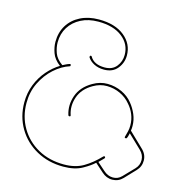

<svg xmlns="http://www.w3.org/2000/svg" viewBox="-115 -896 973 1013"><g transform="rotate(15 371.0 -389.5)"><path d="M320 10Q238 10 173 -26Q108 -62 71 -124.5Q34 -187 34 -265Q34 -317 52 -362.5Q70 -408 100.5 -443Q131 -478 166 -499Q132 -525 121 -556.5Q110 -588 110 -616Q110 -667 134 -706Q158 -745 201.5 -767Q245 -789 302 -789Q391 -789 442 -747.5Q493 -706 493 -643Q493 -603 467.5 -571.5Q442 -540 395 -540Q364 -540 340.5 -552Q317 -564 305 -583Q304 -586 305 -589.5Q306 -593 310 -593Q314 -593 315 -590Q337 -552 395 -552Q437 -552 459 -579.5Q481 -607 481 -643Q481 -702 433 -739.5Q385 -777 302 -777Q248 -777 207.5 -756Q167 -735 144.5 -699Q122 -663 122 -616Q122 -589 132.5 -559.5Q143 -530 177 -506Q187 -511 195 -515Q203 -519 213 -522Q220 -524 220 -516Q220 -512 218 -511Q174 -497 134.5 -461.5Q95 -426 70.5 -375.5Q46 -325 46 -265Q46 -191 81 -131Q116 -71 178 -36.5Q240 -2 320 -2Q382 -2 425.5 -27.5Q469 -53 510 -96Q513 -99 516 -99Q520 -99 521 -95Q522 -91 519 -88Q513 -82 507 -76Q501 -70 493 -62L536 -24Q559 -3 587 -2.5Q615 -2 635 -23L691 -81Q711 -102 710.5 -130.5Q710 -159 687 -181L614 -251L612 -243Q611 -238 609.5 -233Q608 -228 606 -224Q605 -220 600 -220Q592 -220 594 -227Q599 -244 602.5 -259Q606 -274 606 -291Q606 -323 594.5 -351Q583 -379 563 -401Q541 -428 507 -444Q473 -460 434.5 -460.5Q396 -461 360 -440Q306 -409 289 -359Q272 -309 288 -262Q290 -255 282 -255Q277 -255 276 -260Q260 -311 278.5 -364Q297 -417 354 -450Q393 -473 434.5 -472.5Q476 -472 512.5 -455Q549 -438 572 -409Q592 -385 605 -354.5Q618 -324 618 -291Q618 -284 617.5 -278Q617 -272 616 -266L695 -190Q722 -165 722.5 -131.5Q723 -98 700 -74L644 -15Q621 9 588 9.5Q555 10 529 -14L483 -55Q464 -36 423 -13Q382 10 320 10Z"/></g></svg>

Font: Moirai One
Style: Regular
Weight: 400
Designer: Jiyeon Park
Foundry: JAMO
Version: Version 1.000; ttfautohint (v1.8.4.7-5d5b);gftools[0.9.29]